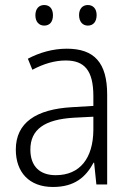

<svg xmlns="http://www.w3.org/2000/svg" viewBox="-20 -735 523 765"><path d="M121 -674C121 -649 135 -633 156 -633C178 -633 191 -648 191 -674C191 -700 178 -715 156 -715C135 -715 121 -700 121 -674ZM295 -675C295 -649 309 -633 330 -633C352 -633 365 -649 365 -675C365 -700 351 -715 330 -715C309 -715 295 -700 295 -675ZM246 -541C190 -541 136 -525 91 -501L109 -457C154 -481 198 -494 242 -494C316 -494 352 -455 352 -352V-313L268 -308C122 -300 43 -245 43 -139C43 -49 96 10 191 10C278 10 322 -30 353 -87H355L364 0H407V-358C407 -485 356 -541 246 -541ZM274 -266 352 -270V-217C351 -105 299 -37 202 -37C139 -37 101 -72 101 -139C101 -219 157 -259 274 -266Z"/></svg>

Font: Noto Sans Armenian SemiCondensed Light
Style: Regular
Weight: 300
Width: 4
Designer: Monotype Design Team
Foundry: Monotype Imaging Inc.
Version: Version 2.008